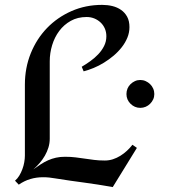

<svg xmlns="http://www.w3.org/2000/svg" viewBox="-20 -739 695 780"><path d="M536.1 -138.2 438 21Q404.8 15.1 376.7 10.7Q348.6 6.3 321.5 2.7Q294.4 -1 266.1 -4.9Q237.8 -8.8 205.1 -14.2Q192.4 -16.6 179.9 -17.8Q167.5 -19 154.8 -19Q127.9 -19 103.3 -11.7Q78.6 -4.4 56.2 11.2L41 -4.9Q51.3 -13.7 58.6 -25.9Q65.9 -38.1 71 -52Q76.2 -65.9 78.6 -80.1Q81.1 -94.2 81.1 -106.9V-395Q81.1 -463.4 105 -522.5Q128.9 -581.5 171.1 -625.2Q213.4 -668.9 270.8 -694.1Q328.1 -719.2 395 -719.2Q416.5 -719.2 436.5 -714.4Q456.5 -709.5 471.9 -698.7Q487.3 -688 496.6 -670.9Q505.9 -653.8 505.9 -628.9Q505.9 -606.9 497.6 -586.4Q489.3 -565.9 474.9 -547.4Q460.4 -528.8 441.7 -512.9Q422.9 -497.1 402.3 -484.4Q381.8 -471.7 360.4 -462.9Q338.9 -454.1 319.8 -449.2L312 -467.8Q328.6 -477.5 346.4 -490.2Q364.3 -502.9 378.9 -518.3Q393.6 -533.7 402.8 -552Q412.1 -570.3 412.1 -591.8Q412.1 -608.9 405.8 -623.3Q399.4 -637.7 388.4 -647.9Q377.4 -658.2 363 -664.1Q348.6 -669.9 332 -669.9Q295.4 -669.9 267.6 -654.3Q239.7 -638.7 220.7 -613.3Q201.7 -587.9 191.9 -555.7Q182.1 -523.4 182.1 -490.2V-175.8Q182.1 -157.2 176.8 -139.9Q171.4 -122.6 162.4 -106.7Q153.3 -90.8 141.1 -76.7Q128.9 -62.5 115.2 -50.8Q130.9 -62 145.5 -71.5Q160.2 -81.1 175.5 -87.9Q190.9 -94.7 207.5 -98.4Q224.1 -102.1 244.1 -102.1Q268.6 -102.1 287.6 -99.6Q306.6 -97.2 325 -94.5Q343.3 -91.8 362.3 -89.4Q381.3 -86.9 405.8 -86.9Q422.9 -86.9 438.7 -92Q454.6 -97.2 468.8 -106Q482.9 -114.7 495.4 -126.2Q507.8 -137.7 518.1 -150.9ZM606.9 -356.9Q606.9 -345.2 602.3 -335.2Q597.7 -325.2 589.8 -317.4Q582 -309.6 571.8 -305.2Q561.5 -300.8 549.8 -300.8Q538.1 -300.8 528.1 -305.2Q518.1 -309.6 510.3 -317.4Q502.4 -325.2 498 -335.2Q493.7 -345.2 493.7 -356.9Q493.7 -368.7 498 -379.2Q502.4 -389.6 510.3 -397.2Q518.1 -404.8 528.1 -409.4Q538.1 -414.1 549.8 -414.1Q561.5 -414.1 571.8 -409.4Q582 -404.8 589.8 -397.2Q597.7 -389.6 602.3 -379.2Q606.9 -368.7 606.9 -356.9Z"/></svg>

Font: Redressed
Style: Regular
Weight: 400
Designer: Astigmatic (AOETI)
Foundry: Astigmatic (AOETI)
Version: Version 1.001